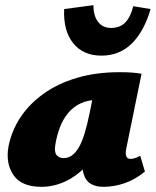

<svg xmlns="http://www.w3.org/2000/svg" viewBox="-20 -712 602 742"><path d="M140 10Q63 10 32 -35.5Q1 -81 13 -147Q25 -207 59 -258.5Q93 -310 148 -349.5Q203 -389 277 -411Q351 -433 441 -433Q471 -433 490.5 -431.5Q510 -430 527 -427L468 -138Q460 -98 484 -98Q491 -98 500.5 -100.5Q510 -103 522 -110L540 -49Q504 -19 463 -4.5Q422 10 379 10Q351 10 331 -1.5Q311 -13 303 -40.5Q295 -68 304 -117L331 -249L417 -277Q402 -210 374.5 -157Q347 -104 310 -66.5Q273 -29 229.5 -9.5Q186 10 140 10ZM225 -101Q243 -101 257 -110.5Q271 -120 283.5 -140.5Q296 -161 306.5 -195Q317 -229 327 -278L347 -377L405 -320Q393 -324 382 -325Q371 -326 359 -326Q320 -326 291.5 -312.5Q263 -299 243.5 -275.5Q224 -252 212 -221Q200 -190 194 -154Q189 -125 198.5 -113Q208 -101 225 -101ZM372 -497Q301 -497 262.5 -545.5Q224 -594 228 -677L341 -692Q341 -651 359 -627.5Q377 -604 409 -604Q444 -604 464.5 -625.5Q485 -647 495 -688L562 -677Q537 -591 489.5 -544Q442 -497 372 -497Z"/></svg>

Font: Ysabeau Black
Style: Italic
Weight: 900
Italic angle: -12°
Version: Version 2.000;gftools[0.9.27.dev2+g8671c4b]